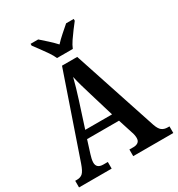

<svg xmlns="http://www.w3.org/2000/svg" viewBox="-214 -1067 1113 1203"><g transform="rotate(-30 342.5 -465.5)"><path d="M3 0V-48H16Q42 -48 57.5 -62.5Q73 -77 89 -123L292 -714H402L602 -108Q614 -73 630.5 -60.5Q647 -48 672 -48H685V0H395V-48H425Q445 -48 458 -57.5Q471 -67 471 -88Q471 -99 468.5 -111.5Q466 -124 462 -134L429 -237H198L169 -145Q165 -133 161.5 -117.5Q158 -102 158 -90Q158 -48 207 -48H239V0ZM217 -293H411L358 -469Q346 -508 335 -546.5Q324 -585 317 -618Q309 -586 298.5 -549.5Q288 -513 276 -476ZM289 -771Q279 -794 261 -820.5Q243 -847 223.5 -873Q204 -899 190 -918V-931H245Q267 -912 295.5 -886Q324 -860 345 -837Q366 -860 395.5 -886Q425 -912 447 -931H502V-918Q487 -899 467.5 -873Q448 -847 430 -820.5Q412 -794 403 -771Z"/></g></svg>

Font: Noto Serif SemiCondensed SemiBold
Style: Regular
Weight: 600
Width: 4
Designer: Monotype Design Team
Foundry: Monotype Imaging Inc.
Version: Version 2.013; ttfautohint (v1.8.4.7-5d5b)